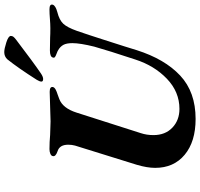

<svg xmlns="http://www.w3.org/2000/svg" viewBox="-38 -864 916 879"><g transform="rotate(-90 419.5 -424.0)"><path d="M91 -171Q91 -208 105 -255L193 -538Q197 -553 197 -569Q197 -609 167 -618Q141 -627 145 -640Q146 -647 155.5 -651Q165 -655 177 -655Q209 -655 242 -652Q286 -650 304 -650Q321 -650 371 -652Q419 -654 439 -654Q464 -654 461 -639Q459 -632 450 -627Q441 -622 425 -617Q410 -612 406 -610Q364 -594 344 -531L250 -237Q241 -210 241 -179Q241 -125 275 -92.5Q309 -60 361 -60Q439 -60 499 -117.5Q559 -175 587 -262Q628 -386 646 -450Q662 -515 662 -550Q662 -577 654 -591.5Q646 -606 630 -615Q626 -618 615 -622Q604 -626 599 -629.5Q594 -633 596 -639Q599 -653 629 -653L688 -652Q701 -651 730 -651Q749 -651 773 -653Q797 -655 817 -655Q842 -655 838 -640Q834 -627 804 -619Q768 -610 751 -592Q734 -574 718 -529Q700 -477 679 -411Q658 -345 647 -311Q644 -301 630 -256Q589 -127 513.5 -56.5Q438 14 315 14Q211 14 151 -36Q91 -86 91 -171ZM486 -692V-694Q486 -699 494 -713Q548 -798 588 -848Q601 -862 621 -862Q636 -862 665.5 -852.5Q695 -843 695 -832Q695 -825 691 -820Q687 -815 678 -808Q573 -728 523 -694Q508 -684 498 -684Q486 -684 486 -692Z"/></g></svg>

Font: EB Garamond
Style: Bold Italic
Weight: 700
Italic angle: -17.2°
Designer: Georg Duffner and Octavio Pardo
Foundry: Georg Duffner
Version: Version 1.000